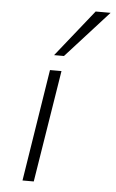

<svg xmlns="http://www.w3.org/2000/svg" viewBox="-54 -794 501 832"><g transform="rotate(5 196.5 -378.5)"><path d="M76 0 153 -487H203L125 0ZM165 -553 328 -757H393L208 -553Z"/></g></svg>

Font: Nunito Sans 10pt Expanded ExtraLight
Style: Italic
Weight: 250
Width: 7
Italic angle: -9°
Designer: Vernon Adams
Foundry: Vernon Adams
Version: Version 3.101;gftools[0.9.27]